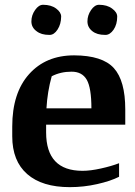

<svg xmlns="http://www.w3.org/2000/svg" viewBox="-20 -772 566 803"><path d="M362.3 -318.8Q362.3 -404.3 342.8 -438.5Q323.2 -472.7 278.3 -472.2Q233.4 -472.2 196.3 -453.1Q178.2 -388.2 174.3 -318.8ZM172.9 -218.3Q172.9 -57.6 325.2 -57.6Q358.4 -57.6 402.3 -67.4Q446.3 -77.1 478 -89.4V-32.7Q442.4 -14.6 386.2 -2Q330.1 10.7 272 10.7Q156.2 10.7 93.8 -43.9Q31.2 -98.6 31.2 -202.1V-242.7Q31.2 -383.3 101.6 -461.9Q171.9 -540.5 290 -540.5Q408.2 -540 456.1 -487.3Q503.9 -434.6 503.9 -314V-250.5H172.9ZM394 -752Q427.7 -752 448.7 -736.3Q470.2 -720.7 470.2 -702.6Q470.2 -670.4 455.1 -647.9Q439.9 -626 420.9 -626Q402.3 -626 389.2 -629.9Q376 -633.8 366.2 -641.6Q345.7 -657.7 345.7 -682.6Q345.7 -708 360.8 -730Q376 -752 394 -752ZM127 -730.5Q142.1 -752 160.2 -752Q193.8 -752 214.8 -736.3Q235.8 -720.7 235.8 -702.6Q235.4 -670.9 220.7 -648.4Q206.1 -626 187.5 -626Q168.9 -626 155.8 -629.9Q142.6 -633.8 132.8 -641.6Q111.3 -657.2 111.3 -682.6Q111.3 -708.5 127 -730.5Z"/></svg>

Font: NoticiaText-Bold
Style: Bold
Weight: 700
Designer: JM Sole
Foundry: JM Sole
Version: Version 1.003